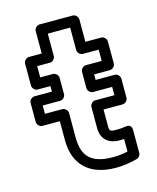

<svg xmlns="http://www.w3.org/2000/svg" viewBox="-109 -759 713 871"><g transform="rotate(-15 247.5 -324.0)"><path d="M326.8 -15C225.8 -15 185.7 -56.2 185.7 -146V-260C185.7 -275.1 171.4 -285 160.7 -285H79V-324H160.7C175.8 -324 185.7 -338.3 185.7 -349V-425C185.7 -440.1 171.4 -450 160.7 -450H101V-503H160.7C175.8 -503 185.7 -517.3 185.7 -528V-633H290.8V-528C290.8 -512.9 305.1 -503 315.8 -503H389.8V-450H315.8C300.7 -450 290.8 -435.7 290.8 -425V-349C290.8 -333.9 305.1 -324 315.8 -324H405.2V-285H315.8C300.7 -285 290.8 -270.7 290.8 -260V-161C290.8 -109.4 323.1 -81 375.2 -81C382.1 -81 391.4 -81.3 396.4 -81.6V-22.7C375.2 -18.1 354 -15 326.8 -15ZM326.8 35C367.2 35 398.3 28.6 427.5 21.2C437.3 18.8 446.4 8.9 446.4 -3V-110C446.4 -139.2 421.9 -135.8 415.9 -134.4C405.6 -132.1 391.6 -131 375.2 -131C342.4 -131 340.8 -134.1 340.8 -161V-235H430.2C440.9 -235 455.2 -244.9 455.2 -260V-349C455.2 -359.7 445.3 -374 430.2 -374H340.8V-400H414.8C425.5 -400 439.8 -409.9 439.8 -425V-528C439.8 -538.7 429.9 -553 414.8 -553H340.8V-658C340.8 -668.7 330.9 -683 315.8 -683H160.7C150 -683 135.7 -673.1 135.7 -658V-553H76C65.3 -553 51 -543.1 51 -528V-425C51 -414.3 60.9 -400 76 -400H135.7V-374H54C43.3 -374 29 -364.1 29 -349V-260C29 -249.3 38.9 -235 54 -235H135.7V-146C135.7 -30.7 204.2 35 326.8 35Z"/></g></svg>

Font: Asimov
Style: WidOu
Weight: 500
Designer: Google
Version: Version 2.000980; 2014